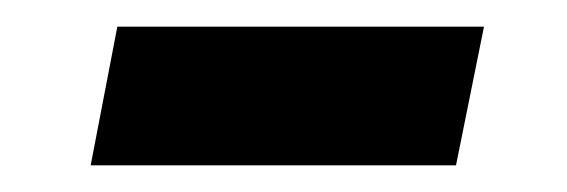

<svg xmlns="http://www.w3.org/2000/svg" viewBox="-20 -350 425 144"><path d="M48 -226 68 -330H343L322 -226Z"/></svg>

Font: MOST Montserrat SemiBold
Style: Italic
Weight: 600
Italic angle: -11.3°
Designer: Julieta Ulanovsky
Foundry: Julieta Ulanovsky
Version: Version 8.000;March 11, 2024;FontCreator 15.0.0.2926 64-bit